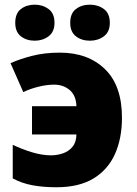

<svg xmlns="http://www.w3.org/2000/svg" viewBox="-20 -787 581 817"><path d="M220.2 9.8Q164.1 9.8 118.9 1.5Q73.7 -6.8 34.2 -27.8V-170.9Q74.7 -151.4 117.4 -138.7Q160.2 -126 196.8 -126Q222.7 -126 247.3 -134.3Q272 -142.6 288.3 -162.1Q304.7 -181.6 305.2 -214.8H116.2V-335H305.2Q303.7 -380.9 276.6 -403.8Q249.5 -426.8 210.9 -426.8Q178.7 -426.8 142.6 -417.7Q106.4 -408.7 79.1 -395L24.9 -518.1Q62 -535.2 115.5 -549.1Q168.9 -563 234.9 -563Q354.5 -563 426.8 -492.7Q499 -422.4 499 -286.1Q499 -197.8 469 -131.1Q439 -64.5 377.4 -27.3Q315.9 9.8 220.2 9.8ZM44.9 -689.9Q44.9 -730 68.8 -748.5Q92.8 -767.1 127.9 -767.1Q161.6 -767.1 186.8 -748.5Q211.9 -730 211.9 -689.9Q211.9 -651.4 186.8 -632.6Q161.6 -613.8 127.9 -613.8Q92.8 -613.8 68.8 -632.6Q44.9 -651.4 44.9 -689.9ZM278.8 -689.9Q278.8 -730 303 -748.5Q327.1 -767.1 362.8 -767.1Q397 -767.1 422.1 -748.5Q447.3 -730 447.3 -689.9Q447.3 -651.4 422.1 -632.6Q397 -613.8 362.8 -613.8Q327.1 -613.8 303 -632.6Q278.8 -651.4 278.8 -689.9Z"/></svg>

Font: Open Sans ExtraBold
Style: Regular
Weight: 800
Designer: Monotype Design Team
Foundry: Monotype Imaging Inc.
Version: Version 3.003; ttfautohint (v1.8.4)